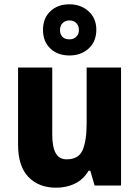

<svg xmlns="http://www.w3.org/2000/svg" viewBox="-20 -863 648 893"><path d="M543 -549V0H420L400 -69H392Q368 -28 328.5 -9Q289 10 241 10Q160 10 112 -40Q64 -90 64 -191V-549H223V-238Q223 -180 239 -151Q255 -122 290 -122Q346 -122 364.5 -165.5Q383 -209 383 -290V-549ZM303 -605Q248 -605 214 -637.5Q180 -670 180 -724Q180 -778 214 -810.5Q248 -843 303 -843Q356 -843 392 -810.5Q428 -778 428 -725Q428 -670 392.5 -637.5Q357 -605 303 -605ZM303 -680Q322 -680 334.5 -692Q347 -704 347 -724Q347 -744 334.5 -756Q322 -768 303 -768Q284 -768 271.5 -756Q259 -744 259 -724Q259 -704 270 -692Q281 -680 303 -680Z"/></svg>

Font: Noto Sans Devanagari SemiCondensed ExtraBold
Style: Regular
Weight: 800
Width: 4
Designer: Jelle Bosma - Monotype Design Team
Foundry: Monotype Imaging Inc.
Version: Version 2.004; ttfautohint (v1.8.4.7-5d5b)